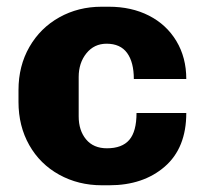

<svg xmlns="http://www.w3.org/2000/svg" viewBox="-20 -541 608 571"><path d="M534 -306H378Q378 -356 358 -383.5Q338 -411 297 -411Q260 -411 237 -382.5Q214 -354 214 -312V-195Q214 -153 236 -126.5Q258 -100 298 -100Q343 -100 364.5 -125Q386 -150 386 -205H534Q534 -101 470 -45.5Q406 10 305 10H283Q213 10 156 -21.5Q99 -53 67 -109.5Q35 -166 35 -238V-273Q35 -345 67.5 -401.5Q100 -458 156.5 -489.5Q213 -521 282 -521H304Q371 -521 423 -494.5Q475 -468 504.5 -419Q534 -370 534 -306Z"/></svg>

Font: Chivo ExtraBold
Style: Regular
Weight: 800
Designer: Hector Gatti
Foundry: Omnibus-Type
Version: Version 1.007